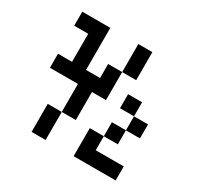

<svg xmlns="http://www.w3.org/2000/svg" viewBox="-202 -1117 1529 1483"><g transform="rotate(30 562.5 -375.0)"><path d="M125 -875H375V-500H500V-625H625V-375H500V-125H375V-375H125V-500H250V-750H125ZM625 -625V-875H750V-625ZM375 -125V125H250V-125ZM750 -500H875V-375H750ZM875 -375H1000V-250H875ZM875 -250V-125H750V-250ZM750 -125V0H1000V125H625V-125Z"/></g></svg>

Font: Dogica Pixel
Style: Regular
Weight: 400
Designer: Roberto Mocci
Version: Version 001.000